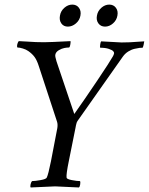

<svg xmlns="http://www.w3.org/2000/svg" viewBox="-20 -829 660 852"><path d="M206.1 -113.3 234.4 -260.7Q236.8 -276.9 233.4 -288.1L152.3 -535.2Q144 -561.5 133.5 -575.9Q123 -590.3 105.5 -602.5Q95.7 -609.4 81.3 -613.8Q66.9 -618.2 57.6 -618.2Q55.7 -619.1 55.7 -624.5Q55.7 -629.9 58.1 -637Q60.5 -644 63.5 -646.5Q78.6 -646 100.1 -644.5Q121.6 -643.1 138.7 -642.3Q155.8 -641.6 175.8 -641.6Q200.2 -641.6 293 -646.5Q293.9 -641.1 291.7 -629.6Q289.6 -618.2 286.1 -618.2Q277.3 -618.2 265.6 -616Q253.9 -613.8 241 -606.2Q228 -598.6 225.6 -586.9Q223.6 -579.6 230.5 -557.6L309.6 -323.2Q355 -387.2 411.4 -471.2Q467.8 -555.2 480.5 -578.1Q484.9 -585 486.3 -592.8Q486.8 -596.7 482.4 -601.8Q478 -606.9 462.9 -612.1Q447.8 -617.2 424.8 -617.2Q422.9 -619.6 424.6 -631.1Q426.3 -642.6 428.7 -645.5Q511.7 -640.6 519.5 -640.6Q540.5 -640.6 556.2 -641.4Q571.8 -642.1 589.8 -643.6Q607.9 -645 620.1 -645.5Q620.1 -642.1 617.2 -629.6Q614.3 -617.2 612.3 -617.2Q606 -617.2 599.1 -616.5Q592.3 -615.7 577.9 -612.5Q563.5 -609.4 549.3 -600.6Q535.2 -591.8 525.4 -578.1L325.2 -293.9Q321.8 -289.1 320.1 -284.4Q318.4 -279.8 316.9 -272Q315.4 -264.2 315.4 -263.7L285.2 -113.3Q273.4 -55.7 275.4 -41Q275.9 -34.2 298.6 -29.8Q321.3 -25.4 335 -25.4Q337.4 -22 335.9 -11.2Q334.5 -0.5 330.1 2.9Q237.3 -2 224.6 -2Q211.4 -2 116.2 2.9Q113.3 -1 115.7 -11.2Q118.2 -21.5 122.1 -25.4Q135.7 -25.4 160.2 -29.8Q184.6 -34.2 187.5 -41Q194.3 -54.7 206.1 -113.3ZM410.2 -759.8Q413.6 -780.3 429.7 -794.4Q445.8 -808.6 464.8 -808.6Q483.9 -808.6 494.4 -794.4Q504.9 -780.3 501 -759.8Q497.6 -739.3 481.4 -725.1Q465.3 -710.9 446.3 -710.9Q427.2 -710.9 416.7 -725.1Q406.2 -739.3 410.2 -759.8ZM246.1 -759.8Q249.5 -780.3 265.6 -794.4Q281.7 -808.6 300.8 -808.6Q319.8 -808.6 330.3 -794.4Q340.8 -780.3 336.9 -759.8Q333.5 -739.3 316.9 -725.1Q300.3 -710.9 281.2 -710.9Q262.2 -710.9 252.2 -725.1Q242.2 -739.3 246.1 -759.8Z"/></svg>

Font: Crimson
Style: Italic
Weight: 400
Italic angle: -11°
Version: Version 0.8